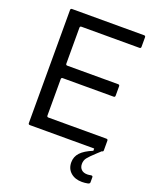

<svg xmlns="http://www.w3.org/2000/svg" viewBox="-175 -864 966 1186"><g transform="rotate(20 308.0 -271.5)"><path d="M89 0Q79 0 79 -10V-753Q79 -763 89 -763H562Q572 -763 572 -753V-690Q572 -680 562 -680H181Q171 -680 171 -670V-434Q171 -424 181 -424H515Q525 -424 525 -414V-352Q525 -342 515 -342H181Q171 -342 171 -332V-93Q171 -83 181 -83H562Q572 -83 572 -73V-10Q572 0 562 0ZM408 128Q408 91 433 64Q458 37 512 15V0H562Q552 10 536 24Q499 58 486 75Q473 92 473 115Q473 138 487 151.5Q501 165 526 165Q536 165 551 162H553Q562 162 562 171V204Q562 213 550 216Q530 220 511 220Q465 220 436.5 195Q408 170 408 128Z"/></g></svg>

Font: Open Sauce Two
Style: Regular
Weight: 400
Designer: Alfredo Marco Pradil
Foundry: Creative Sauce Fz LLC
Version: Version 1.477